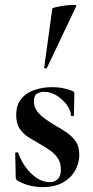

<svg xmlns="http://www.w3.org/2000/svg" viewBox="-20 -751 377 782"><path d="M118 -338Q118 -317 129.5 -300.5Q141 -284 159 -270.5Q177 -257 198 -244Q223 -230 247 -214.5Q271 -199 287 -177Q303 -155 303 -120Q303 -88 286.5 -57.5Q270 -27 237 -8Q204 11 154 11Q129 11 104 5.5Q79 0 50 -16Q48 -18 46 -21Q44 -24 44 -28L42 -127Q42 -130 47.5 -130.5Q53 -131 54 -129Q65 -97 85 -69.5Q105 -42 130.5 -25.5Q156 -9 182 -9Q202 -9 215 -21.5Q228 -34 228 -60Q228 -88 215.5 -106.5Q203 -125 184 -138.5Q165 -152 145 -163Q122 -176 99 -190Q76 -204 61 -225.5Q46 -247 46 -282Q46 -324 67 -349Q88 -374 121.5 -385Q155 -396 191 -396Q213 -396 231.5 -393Q250 -390 274 -381Q283 -378 283 -370Q283 -350 282 -328.5Q281 -307 281 -281Q281 -278 275 -278Q269 -278 269 -281Q269 -300 253.5 -322Q238 -344 213 -360.5Q188 -377 159 -377Q145 -377 131.5 -370Q118 -363 118 -338ZM171 -474Q170 -471 164.5 -472.5Q159 -474 160 -476L193 -716Q195 -719 210.5 -722.5Q226 -726 245.5 -728.5Q265 -731 279 -731Q293 -731 291 -727Z"/></svg>

Font: Cormorant Infant Light
Style: Bold
Weight: 700
Version: Version 4.001